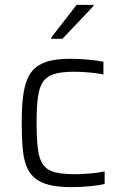

<svg xmlns="http://www.w3.org/2000/svg" viewBox="-20 -759 499 787"><path d="M274 8Q217 8 180 -1.5Q143 -11 120.5 -31Q98 -51 87 -81.5Q76 -112 72.5 -155.5Q69 -199 69 -255Q69 -315 74 -359Q79 -403 91.5 -433.5Q104 -464 126.5 -482.5Q149 -501 184 -509.5Q219 -518 270 -518Q304 -518 341.5 -514.5Q379 -511 404 -506V-454Q379 -459 345.5 -462Q312 -465 284 -465Q234 -465 203.5 -456Q173 -447 157 -424.5Q141 -402 135.5 -361Q130 -320 130 -256Q130 -189 135.5 -147Q141 -105 157.5 -83Q174 -61 205 -53Q236 -45 287 -45Q316 -45 350 -48Q384 -51 409 -56V-5Q385 1 347 4.5Q309 8 274 8ZM190 -600V-605L294 -739H363V-734L236 -600Z"/></svg>

Font: Saira Thin Light
Style: Regular
Weight: 300
Version: Version 1.101